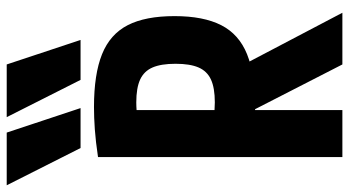

<svg xmlns="http://www.w3.org/2000/svg" viewBox="-286 -786 1040 572"><g transform="rotate(-90 234.0 -500.0)"><path d="M79 -780 -32 -1000H125L198 -780ZM282 -780 171 -1000H328L401 -780ZM52 -728Q99 -735 134.5 -737.5Q170 -740 201 -740Q299 -740 358.5 -716Q418 -692 445 -639.5Q472 -587 472 -500Q472 -414 445 -361Q418 -308 358.5 -284Q299 -260 201 -260Q176 -260 152.5 -261.5Q129 -263 112 -264L160 -384Q175 -382 189.5 -381Q204 -380 215 -380Q258 -380 283 -391.5Q308 -403 319 -428.5Q330 -454 330 -497Q330 -540 319 -565.5Q308 -591 283 -602.5Q258 -614 215 -614Q204 -614 190.5 -613Q177 -612 160 -610L192 -647V0H52ZM328 0 164 -320H314L482 0Z"/></g></svg>

Font: M PLUS 1 Code
Style: Bold
Weight: 700
Designer: Coji Morishita
Foundry: UNDERFOREST DESIGN
Version: Version 1.002